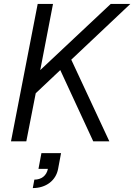

<svg xmlns="http://www.w3.org/2000/svg" viewBox="-20 -720 684 978"><path d="M36 0H114L162 -245L287 -363L455 0H537L343 -416L644 -700H544L185 -363L250 -700H172ZM155 195 147 238C214 238 265 200 276 140L291 60H191L176 140H224C217 175 191 195 155 195Z"/></svg>

Font: Uncut Sans
Style: Italic
Weight: 400
Italic angle: -11°
Designer: Kasper Nordkvist
Foundry: UNCUT.wtf
Version: Version 1.304;Glyphs 3.2 (3246)